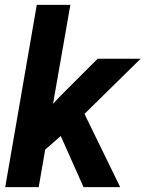

<svg xmlns="http://www.w3.org/2000/svg" viewBox="-20 -770 599 790"><path d="M230 -210.4 166 -154.8 139.2 0H1.5L131.3 -750H269.5L198.2 -342.8L225.1 -371.6L381.8 -528.3H558.6L327.6 -301.3L474.6 0H323.7Z"/></svg>

Font: TypoPRO Roboto
Style: Bold Italic
Weight: 700
Italic angle: -12°
Designer: Google
Version: Version 2.136; 2016